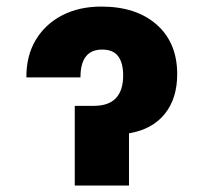

<svg xmlns="http://www.w3.org/2000/svg" viewBox="-20 -573 628 593"><path d="M61.5 -334Q61 -400.4 90.3 -449.5Q119.6 -498.5 171.9 -525.6Q224.1 -552.7 293 -552.7Q400.9 -552.7 464.1 -496.8Q527.3 -440.9 527.3 -343.8Q527.3 -269.5 489.3 -221.7Q451.2 -173.8 378.4 -161.1V0H210.9V-246.1H270Q360.4 -246.1 360.4 -340.3Q360.4 -378.4 345 -399.2Q329.6 -419.9 295.4 -419.9Q228.5 -419.9 228.5 -334Z"/></svg>

Font: Inter Extra Bold
Style: Regular
Weight: 800
Designer: Rasmus Andersson
Foundry: rsms
Version: Version 4.000;git-3c8e0fc